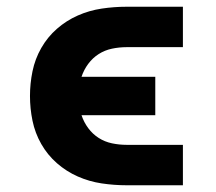

<svg xmlns="http://www.w3.org/2000/svg" viewBox="-20 -550 640 570"><path d="M356 0Q319 0 282 -5.5Q245 -11 211 -26Q177 -41 149 -65.5Q121 -90 102.5 -122.5Q84 -155 76.5 -191.5Q69 -228 69 -265Q69 -302 76.5 -338.5Q84 -375 102.5 -407.5Q121 -440 149 -464.5Q177 -489 211 -504Q245 -519 282 -524.5Q319 -530 356 -530H523V-410H356Q334 -410 312.5 -405.5Q291 -401 273 -389.5Q255 -378 242 -360.5Q229 -343 222 -322H441V-208H222Q229 -187 242 -169.5Q255 -152 273 -140.5Q291 -129 312.5 -124.5Q334 -120 356 -120H523V0Z"/></svg>

Font: Iosevka Curly Heavy Extended
Style: Regular
Weight: 900
Width: 7
Monospace: yes
Designer: Belleve Invis
Foundry: Belleve Invis
Version: Version 11.1.0; ttfautohint (v1.8.3)